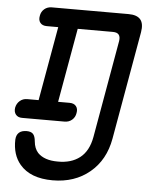

<svg xmlns="http://www.w3.org/2000/svg" viewBox="-56 -776 712 903"><g transform="rotate(5 300.0 -325.0)"><path d="M136 -640Q115 -640 105 -652.5Q95 -665 99 -685Q102 -705 116.5 -717.5Q131 -730 152 -730H514Q554 -730 570.5 -710.5Q587 -691 580 -650L490 -140Q472 -38 401 21Q330 80 226 80Q121 80 71 21Q33 -24 35 -95Q36 -117 48.5 -128.5Q61 -140 85 -140Q106 -140 115.5 -129.5Q125 -119 127 -95Q130 -62 148 -42Q179 -10 242 -10Q306 -9 347 -41Q388 -73 400 -140L481 -600Q484 -620 476 -630Q468 -640 448 -640H282L220 -290H274Q295 -290 305 -277.5Q315 -265 311 -245Q308 -225 293.5 -212.5Q279 -200 258 -200H58Q38 -200 28 -212.5Q18 -225 21 -245Q25 -265 39.5 -277.5Q54 -290 74 -290H128L190 -640Z"/></g></svg>

Font: Maple Mono NL
Style: Italic
Weight: 400
Italic angle: -10°
Monospace: yes
Designer: subframe7536
Version: Version 7.000